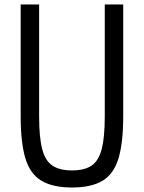

<svg xmlns="http://www.w3.org/2000/svg" viewBox="-20 -820 640 854"><path d="M300 14Q215 14 164.5 -16Q114 -46 93 -115.5Q72 -185 72 -302V-800H154V-302Q154 -210 167.5 -157.5Q181 -105 213 -83.5Q245 -62 300 -62Q356 -62 387.5 -83.5Q419 -105 432.5 -157.5Q446 -210 446 -302V-800H528V-302Q528 -185 507 -115.5Q486 -46 436 -16Q386 14 300 14Z"/></svg>

Font: Victor Mono Thin Medium
Style: Regular
Weight: 500
Monospace: yes
Version: Version 1.561;gftools[0.9.30]